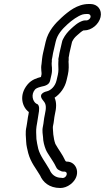

<svg xmlns="http://www.w3.org/2000/svg" viewBox="-20 -769 525 960"><path d="M245.1 -503 258.5 -561C266.8 -596.9 290.4 -623.1 317.5 -647.7C340.2 -668.5 368.4 -688.3 391.7 -696.3C398.2 -698.1 404.8 -699 412.4 -699H420.4C428.9 -699 434.6 -691.3 432.8 -683.5C430.9 -675.1 420.8 -667 413 -667H404C401.3 -667 398 -666.4 395.8 -665.7C368.2 -657.2 349.1 -637.4 335.8 -625.7C320.2 -611.7 305 -593.4 295.9 -574.7C291.8 -566.8 291.7 -565.9 290.5 -561L277.1 -503C275.8 -497.5 274.7 -490.4 274.3 -486.3L272.4 -478C271.5 -474.3 271.6 -470.4 272.3 -467.4C272.4 -464.7 271.2 -457.9 271.4 -448.5C272.4 -430.2 273.2 -412.2 269.2 -395L262.7 -367C255.9 -337.4 234.4 -317.1 214 -312.3C214 -312.3 167.1 -303.6 192.7 -270.3L200.4 -260.3C210.3 -247.5 212.2 -230.6 204.2 -196C198.4 -170.5 198.8 -155.2 194.6 -137C189.2 -113.3 194.9 -94.1 195.1 -83.9C195.5 -61.8 201.7 -39.8 208.8 -21.7C213.9 -9 222.2 2.4 229 13.3C239.7 30.4 252.1 47.8 258.7 62.9C265.4 78.2 271.2 80.2 284.9 86.3C289.2 88.2 290 89 296.5 89H302.6C323.4 91.1 312.4 119.9 294.5 121C292 120.6 289.1 120 286.3 120C256.1 120 237 101.6 228.5 80.6C228.2 79.9 227.7 78.9 227.4 78.4C206.2 41.2 181.1 11 171.3 -24.8C167.9 -40 163.1 -62 162.1 -73.8C161.5 -100.3 159.2 -115 162.6 -137C163.9 -142.8 164.8 -148.7 165.3 -152.7C169.4 -172 169.4 -183.6 172.2 -196C174.9 -207.4 175.8 -219.9 175.6 -229.5C173.6 -250 162.8 -249.7 161.3 -250.7C143.1 -262.7 134.2 -296.1 154.6 -320.8C159.3 -326.5 167 -330.6 186 -335.6C206.7 -339.4 225.8 -345.8 230.3 -365L237.2 -395C243.5 -422.2 237.4 -442.2 238.3 -451.9C239.6 -460 239.2 -465.9 239.1 -469.7C239.9 -475.4 240.9 -480.2 242.2 -486C243.5 -491.8 244 -498 245.1 -503ZM327.1 -503 340.3 -560C348.1 -575 352.1 -580.5 365.4 -592.3C378.4 -603.8 388.7 -613 397.3 -617H401.4C438.1 -617 474.5 -647.8 482.8 -683.5C491.2 -719.8 467.8 -749 431.9 -749H423.9C366.2 -749 320.4 -710.9 287.1 -680.3C257.6 -653.4 221 -615 208.5 -561L195.1 -503C191.1 -485.5 189.1 -464.3 187.7 -449.1C182.8 -423.4 189.8 -406.4 187.2 -395L184.7 -384C164.9 -378.9 137.8 -371 117.4 -346.2C71.6 -290.5 92.9 -231.4 124.2 -208.9C123.9 -205 123.2 -200.1 122.2 -196C117.8 -176.9 117.6 -163 114.9 -151C113.7 -146 113.7 -141.8 112.4 -136C105.2 -104.7 110.4 -83 110.8 -60.9C111.2 -41.3 117.6 -19.1 121.2 -3.2C134 44.6 161.2 74.9 180.6 108.6C194.2 140.5 225 171 281.5 171C298.7 171 316.8 164.6 332.1 152.9C390.1 108.9 364.9 39 315 39H312.3L309.1 37.6C308.1 36.4 307.2 35.4 306.3 34.2C291.3 1.1 273.4 -19.3 256.9 -49.3C252.1 -62 248.3 -79.1 246.4 -97.1C245.9 -113.1 243.2 -130.6 244.6 -137C250.5 -162.3 250 -177.4 254.2 -196C261.7 -228.3 264 -255.1 253 -280.5C282.5 -300.4 304.6 -331.9 312.7 -367L319.2 -395C325.2 -420.9 323.7 -443.4 322.7 -461.3C322.8 -463.5 324.2 -470.9 323.4 -482.6L324.7 -488C325.8 -493 325.8 -497.2 327.1 -503Z"/></svg>

Font: HoneyBee
Style: StrIt
Weight: 700
Foundry: Cannot Into Space Fonts
Version: Version 0.89